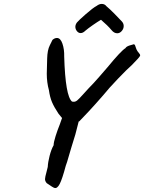

<svg xmlns="http://www.w3.org/2000/svg" viewBox="-20 -884 736 981"><path d="M696 -600Q695 -593 653 -551Q631 -532 583 -482Q535 -432 507 -397Q467 -351 434 -315.5Q401 -280 386 -265Q386 -264 384.5 -264Q383 -264 382 -263Q379 -254 365 -197L345 -132Q340 -117 331 -84.5Q322 -52 316 -37Q298 31 285 56Q272 81 258 76Q252 75 219 52Q210 42 210 31Q210 22 218 -7L224 -31Q225 -55 233.5 -88Q242 -121 254 -142Q254 -157 264 -188.5Q274 -220 285 -247L297 -281L279 -303Q257 -336 246 -361.5Q235 -387 230 -423Q219 -463 219 -507Q219 -521 221 -585Q222 -628 234.5 -652.5Q247 -677 248 -680Q259 -690 271 -690Q289 -690 299 -661Q309 -632 308 -595Q314 -393 348 -365Q351 -364 357 -364Q366 -364 374.5 -371Q383 -378 402 -399Q426 -426 433 -433Q457 -457 487 -491.5Q517 -526 529 -540Q599 -625 621 -638Q625 -646 641.5 -651.5Q658 -657 664 -658Q668 -657 670 -652.5Q672 -648 674.5 -639.5Q677 -631 681 -625Q683 -621 690 -613Q697 -605 696 -600ZM392 -715Q381 -715 373 -725Q365 -735 365 -747Q365 -758 373 -769Q381 -779 418 -811.5Q455 -844 474 -854Q487 -864 500 -864Q515 -864 524 -852Q540 -839 566 -812.5Q592 -786 603 -774Q612 -764 612 -751Q612 -737 602 -725.5Q592 -714 579 -714Q563 -714 550 -730Q530 -754 496 -783Q479 -773 454.5 -756Q430 -739 416 -727Q404 -715 392 -715Z"/></svg>

Font: Caveat
Style: Bold
Weight: 700
Designer: Pablo Impallari
Foundry: Pablo Impallari
Version: Version 1.500; ttfautohint (v1.6)